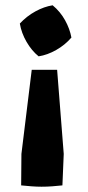

<svg xmlns="http://www.w3.org/2000/svg" viewBox="-20 -530 332 726"><path d="M60 171 61 52 100 -266H196L221 52L216 171Q197 173 177.5 174.5Q158 176 137 176Q119 176 99 174.5Q79 173 60 171ZM126 -317Q100 -338 80.5 -371.5Q61 -405 55 -441Q81 -469 114 -487Q147 -505 179 -510Q208 -486 226 -453.5Q244 -421 250 -388Q226 -360 192.5 -341Q159 -322 126 -317Z"/></svg>

Font: Piazzolla Thin Black
Style: Regular
Weight: 900
Version: Version 2.005